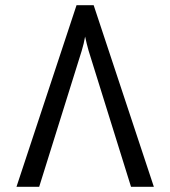

<svg xmlns="http://www.w3.org/2000/svg" viewBox="-20 -720 656 740"><path d="M43.5 0 275 -700H341L573 0H485L321.5 -524.5Q318 -537 314.2 -552Q310.5 -567 308 -579Q306 -567 302.5 -552.2Q299 -537.5 295 -524.5L131 0Z"/></svg>

Font: Overpass Mono Light
Style: Regular
Weight: 400
Monospace: yes
Version: Version 4.000